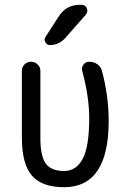

<svg xmlns="http://www.w3.org/2000/svg" viewBox="-20 -780 540 810"><path d="M250 9.8Q157.2 9.8 114.7 -39.1Q72.3 -87.9 72.3 -200.2V-481.4Q72.3 -497.1 83.5 -508.3Q94.7 -519.5 110.8 -519.5Q127 -519.5 138.7 -508.3Q150.4 -497.1 150.4 -481.4V-196.3Q150.4 -121.1 173.3 -89.8Q196.3 -58.6 250 -58.6Q301.8 -58.6 329.1 -110.4Q356.4 -162.1 356.4 -282.2Q356.4 -370.1 327.1 -480.5Q323.2 -495.1 332 -507.3Q340.8 -519.5 357.4 -519.5Q376 -519.5 391.1 -508.8Q406.2 -498 410.2 -480.5Q438.5 -375 438.5 -269.5Q438.5 9.8 250 9.8ZM317.4 -759.8H323.2Q339.8 -759.8 346.2 -745.6Q352.5 -731.4 341.8 -717.8L255.9 -620.1Q228.5 -589.8 190.4 -589.8Q177.7 -589.8 171.4 -602.1Q165 -614.3 171.9 -624L228.5 -711.9Q259.8 -759.8 317.4 -759.8Z"/></svg>

Font: Rounded Mgen+ 2m regular
Style: Regular
Weight: 400
Designer: [Source Han Sans]
Ryoko NISHIZUKA  (kana & ideographs); Paul D. Hunt (Latin, Greek & Cyrillic); Wenlong ZHANG  (bopomofo
Version: Version 1.059.20150602